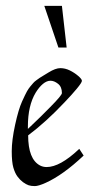

<svg xmlns="http://www.w3.org/2000/svg" viewBox="-20 -630 320 654"><path d="M130.9 -610.1H190.9L207 -468H179ZM145.5 -383.3Q169.2 -397.9 185.4 -397.9Q201.7 -397.9 217.4 -390.3Q233.2 -382.6 246.1 -371.6Q259 -360.6 259 -354.7Q259 -348.9 241.9 -328.2Q224.9 -307.6 199.2 -280.8Q136.2 -214.1 75.9 -168.9Q75.9 -87.9 116.2 -66.4Q126.5 -61 138.9 -61Q184.1 -61 248 -121.1Q249.3 -122.6 250 -123L264.9 -100.1Q194.8 -33.9 135.7 -7.3Q110.8 3.9 98.4 3.9Q85.9 3.9 77.3 1Q68.6 -2 58.2 -9.6Q47.9 -17.3 39.6 -28.6Q31.2 -39.8 25.6 -58.7Q20 -77.6 20 -115Q20 -152.3 31.5 -205Q43 -257.6 54.9 -283.8Q66.9 -310.1 72 -319.1Q77.1 -328.1 83.1 -335.3Q89.1 -342.5 93.3 -347.3Q97.4 -352.1 104.9 -357.4Q112.3 -362.8 115.7 -365.1Q119.1 -367.4 128.1 -372.7Q137 -377.9 145.5 -383.3ZM75 -190.9Q75.2 -191.2 89 -204.2Q102.8 -217.3 118.7 -232.8Q134.5 -248.3 151.4 -265.6Q190.9 -305.4 190.9 -313Q190.9 -334.2 177.7 -344.6Q164.6 -355 151.9 -355Q139.2 -355 126.2 -344.2Q113.3 -333.5 101.6 -314.5Q75 -270.5 75 -199Z"/></svg>

Font: Linden Hill
Style: Italic
Weight: 400
Italic angle: -5.60001°
Version: Version 1.201